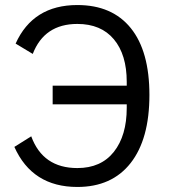

<svg xmlns="http://www.w3.org/2000/svg" viewBox="-20 -730 671 762"><path d="M287 12Q108 12 37 -147L104 -189Q150 -63 287 -63Q381 -63 432 -127.5Q483 -192 483 -302V-316H189V-390H483V-405Q483 -513 432 -574Q381 -635 287 -635Q156 -635 110 -516L42 -557Q111 -710 287 -710Q425 -710 499 -618.5Q573 -527 573 -353Q573 -178 498.5 -83Q424 12 287 12Z"/></svg>

Font: Anuphan
Style: Regular
Weight: 400
Designer: Mike Abbink, Paul van der Laan, Pieter van Rosmalen, Mint Tantisuwanna
Foundry: Bold Monday; Cadson Demak
Version: Version 3.002;hotconv 1.0.109;makeotfexe 2.5.65596